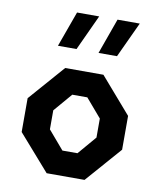

<svg xmlns="http://www.w3.org/2000/svg" viewBox="-89 -889 799 960"><g transform="rotate(10 310.0 -409.0)"><path d="M55 -181.2V-352.9L213.8 -534.2H407.8L565 -352.9V-181.2L406.2 0H213.8ZM348.2 -125.2 428.2 -218.8V-315.4L348.2 -408.9H271.8L191.8 -315.4V-218.8L271.8 -125.2ZM429.5 -817.7H542.4L458.6 -637.4H364.8ZM224 -817.7H336.4L253.1 -637.4H158.8Z"/></g></svg>

Font: Monaspace Krypton Var ExLight
Style: Regular
Weight: 200
Designer: Riley Cran and the Lettermatic Team
Version: Version 1.200 (Monaspace Krypton Var)